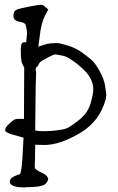

<svg xmlns="http://www.w3.org/2000/svg" viewBox="-20 -613 502 817"><path d="M171.9 170.9Q156.2 183.6 89.8 183.6Q88.9 183.6 86.9 184.6Q22.5 184.6 21.5 160.2Q21.5 146.5 38.6 138.2Q55.7 129.9 63.5 128.4Q71.3 127 75.7 55.7Q80.1 -15.6 80.1 -27.3L37.1 -39.1Q2 -48.8 2 -59.6Q2 -70.3 19 -86.4Q36.1 -102.5 43.5 -105Q50.8 -107.4 65.4 -107.4Q80.1 -107.4 82 -106.4L83 -326.2Q81.1 -328.1 75.7 -339.8Q70.3 -351.6 69.3 -368.2Q68.4 -384.8 68.4 -398.4Q68.4 -401.4 68.4 -404.3Q68.4 -415 71.3 -424.8Q74.2 -433.6 85 -433.6Q87.9 -433.6 91.8 -432.6V-442.4Q93.8 -448.2 93.8 -459Q93.8 -461.9 94.7 -464.8Q95.7 -473.6 93.8 -484.4Q91.8 -499 88.9 -507.8Q85.9 -516.6 61.5 -521Q37.1 -525.4 37.1 -545.4Q37.1 -565.4 49.8 -571.3Q62.5 -577.1 104 -585Q145.5 -592.8 154.8 -592.8Q164.1 -592.8 171.9 -584L185.5 -572.3L171.9 -547.9Q154.3 -512.7 148.4 -454.1L143.6 -417Q142.6 -416 141.6 -414.1Q149.4 -416 165.5 -421.9Q181.6 -427.7 197.8 -428.7Q213.9 -429.7 224.1 -429.7Q234.4 -429.7 269 -418.9Q303.7 -408.2 329.1 -389.6Q354.5 -371.1 370.1 -357.4Q385.7 -343.8 404.8 -309.1Q423.8 -274.4 427.7 -244.1Q431.6 -216.8 432.6 -208L431.6 -206.1Q431.6 -199.2 429.7 -190.4Q404.3 -95.7 318.8 -45.9Q233.4 3.9 169.9 3.9L130.9 2.9L129.9 2Q128.9 82 127.9 92.8Q127.9 92.8 127.9 95.7Q127.9 104.5 133.8 108.4Q140.6 114.3 160.2 123Q179.7 131.8 184.6 145.5Q184.6 146.5 185.1 147.5Q185.5 148.4 184.6 149.4Q183.6 160.2 171.9 170.9ZM129.9 -57.6Q145.5 -54.7 168.5 -54.7Q191.4 -54.7 220.7 -58.1Q250 -61.5 264.6 -67.4Q279.3 -73.2 316.4 -102.5Q353.5 -131.8 365.2 -172.4Q377 -212.9 377 -233.9Q377 -254.9 365.2 -279.3Q353.5 -303.7 314.5 -335.9Q275.4 -368.2 252 -375L214.8 -381.8Q208 -380.9 182.1 -367.7Q156.2 -354.5 149.9 -347.7Q143.6 -340.8 141.6 -332Q131.8 -328.1 131.8 -315.4Q131.8 -311.5 133.8 -306.6Q131.8 -265.6 130.9 -170.9Q129.9 -76.2 129.9 -57.6Z"/></svg>

Font: Drukaatie burti
Style: Light
Weight: 300
Version: Version 0.14